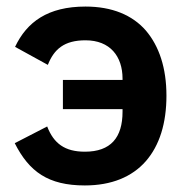

<svg xmlns="http://www.w3.org/2000/svg" viewBox="-20 -554 567 586"><path d="M172 -310H354V-314C354 -382 316 -431 241 -431C176 -431 145 -404 126 -356L26 -411C62 -487 126 -534 241 -534C322 -534 384 -508 425 -461C466 -413 488 -346 488 -262C488 -178 467 -110 425 -62C383 -14 320 12 239 12C127 12 69 -30 25 -117L124 -168C144 -116 178 -91 239 -91C318 -91 354 -134 354 -213V-221H172Z"/></svg>

Font: Plexus Sans SemiBold
Style: Regular
Weight: 600
Version: Version 2.001;PS 002.001;hotconv 1.0.70;makeotf.lib2.5.58329